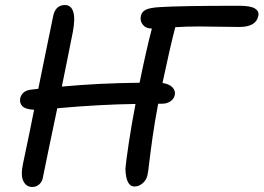

<svg xmlns="http://www.w3.org/2000/svg" viewBox="-20 -684 1045 761"><path d="M107.9 57.1Q84 57.1 72.5 33.7Q61 10.3 71.8 -38.1Q100.6 -173.8 115.2 -249Q81.5 -250.5 69.1 -262.7Q56.6 -274.9 60.1 -294.9Q67.9 -323.2 99.1 -328.1Q104.5 -328.6 115.2 -330.1Q126 -331.5 131.8 -332Q140.1 -372.6 159.2 -466.6Q178.2 -560.5 189.9 -616.2Q198.2 -664.1 237.8 -664.1Q261.2 -664.1 270 -638.2Q278.8 -612.3 269 -559.1Q260.7 -515.6 244.4 -435.8Q228 -356 225.1 -340.8Q371.1 -354.5 533.2 -356Q560.1 -487.8 582 -570.8Q558.6 -570.8 546.4 -585.7Q534.2 -600.6 538.1 -619.1Q541 -637.2 558.1 -645.5Q575.2 -653.8 613.8 -655.8Q690.9 -661.1 928.2 -661.1Q973.6 -661.1 990.7 -650.1Q1007.8 -639.2 1003.9 -621.1Q995.1 -577.1 928.2 -577.1Q901.9 -577.1 847.7 -578.1Q793.5 -579.1 770 -579.1Q716.8 -579.1 674.8 -576.2Q655.3 -502.9 624 -355Q651.4 -351.1 663.8 -337.4Q676.3 -323.7 672.9 -308.1Q669.9 -292.5 656 -282.7Q642.1 -272.9 622.1 -272.9H606.9Q593.8 -204.1 584.7 -140.1Q575.7 -76.2 571.5 -39.3Q567.4 -2.4 564.9 7.8Q561.5 27.8 546.4 41.5Q531.2 55.2 513.2 55.2Q479 55.2 477.1 -15.1Q479 -40.5 490.2 -115.7Q501.5 -190.9 517.1 -272Q373.5 -270 207 -254.9Q165 -55.7 149.9 20Q147 36.6 135.3 46.9Q123.5 57.1 107.9 57.1Z"/></svg>

Font: Shantell Sans Bouncy
Style: Italic
Weight: 400
Italic angle: -11.31°
Designer: Stephen Nixon, Anya Danilova, Shantell Martin
Foundry: Arrow Type
Version: Version 1.006;[9816181b4]